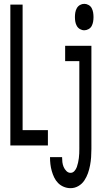

<svg xmlns="http://www.w3.org/2000/svg" viewBox="-20 -759 540 1002"><path d="M420 -601Q408 -601 397.5 -607Q387 -613 381 -623.5Q375 -634 373 -646Q371 -658 371 -670Q371 -682 373 -694Q375 -706 381 -716.5Q387 -727 397.5 -733Q408 -739 420 -739Q431 -739 442 -733Q453 -727 458.5 -716.5Q464 -706 466 -694Q468 -682 468 -670Q468 -658 466 -646Q464 -634 458.5 -623.5Q453 -613 442 -607Q431 -601 420 -601ZM34 0V-735H98V-80H230V0ZM348 223Q330 223 313 216Q296 209 283.5 196.5Q271 184 263 167.5Q255 151 250 133Q245 115 243 97.5Q241 80 241 61H304Q304 74 305.5 87Q307 100 312 112Q317 124 326.5 133.5Q336 143 348 143Q360 143 368.5 133.5Q377 124 381 112.5Q385 101 387.5 89.5Q390 78 391.5 66Q393 54 393.5 42Q394 30 394 19V-440H320V-520H457V19Q457 40 455.5 61.5Q454 83 450 104Q446 125 439 145Q432 165 420 183Q408 201 389 212Q370 223 348 223Z"/></svg>

Font: Iosevka Custom Medium
Style: Regular
Weight: 500
Monospace: yes
Designer: Belleve Invis
Foundry: Belleve Invis
Version: Version 32.5.0; ttfautohint (v1.8.4)